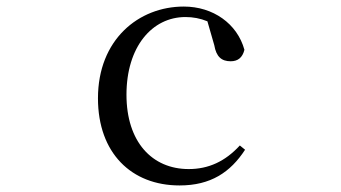

<svg xmlns="http://www.w3.org/2000/svg" viewBox="-20 -551 1040 586"><path d="M528 15C623 15 683 -25 728 -94L712 -107C667 -58 616 -35 556 -35C444 -35 366 -118 366 -262C366 -408 444 -499 546 -499C569 -499 591 -495 613 -486L634 -413C640 -378 656 -364 684 -364C706 -364 720 -375 726 -399C704 -479 630 -531 541 -531C403 -531 279 -430 279 -251C279 -84 381 15 528 15Z"/></svg>

Font: Harano Aji Mincho TW
Style: Regular
Weight: 400
Foundry: Masamichi Hosoda
Version: HaranoAjiMinchoTW-Regular version 20230610;ttx 4.39.4